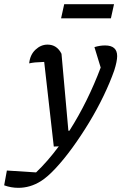

<svg xmlns="http://www.w3.org/2000/svg" viewBox="-120 -703 582 921"><path d="M138 0 92 -406Q63 -405 48 -403.5Q33 -402 20 -399Q24 -440 50 -464.5Q76 -489 108 -489Q153 -489 175 -445L208 -76H213Q257 -145 295 -222Q333 -299 363 -379L333 -477Q359 -485 384 -485Q442 -485 442 -434Q442 -409 428 -365Q408 -308 377 -243.5Q346 -179 307.5 -115.5Q269 -52 228 4.5Q187 61 147.5 103.5Q108 146 76 166Q25 198 -32 198Q-67 198 -100 186L-87 115L53 124Q107 73 162 -1ZM173 -615 188 -683H427L412 -615Z"/></svg>

Font: Piazzolla Medium
Style: Italic
Weight: 500
Italic angle: -11.3°
Designer: Juan Pablo del Peral
Foundry: Huerta Tipografica
Version: Version 1.330